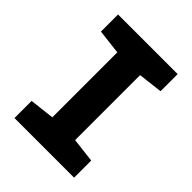

<svg xmlns="http://www.w3.org/2000/svg" viewBox="-203 -825 936 936"><g transform="rotate(45 265.0 -357.0)"><path d="M60 0V-118L188 -133V-581L60 -596V-714H471V-596L345 -581V-133L471 -118V0Z"/></g></svg>

Font: Noto Sans Mono Condensed Black
Style: Regular
Weight: 900
Width: 3
Designer: Monotype Design Team
Foundry: Monotype Imaging Inc.
Version: Version 2.014